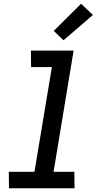

<svg xmlns="http://www.w3.org/2000/svg" viewBox="-20 -1005 540 1025"><path d="M378 0H28L27 -88H164L257 -647H146L145 -735H373L266 -88H377ZM319 -790 267 -840 413 -985 476 -925Z"/></svg>

Font: Iosevka Term Curly SmBd Obl
Style: Regular
Weight: 600
Italic angle: -9°
Designer: Belleve Invis
Foundry: Belleve Invis
Version: Version 32.3.0